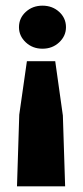

<svg xmlns="http://www.w3.org/2000/svg" viewBox="-20 -515 293 678"><path d="M75 -299H175L202 -107L210 143H40L48 -110ZM130 -495Q165 -495 189 -473Q213 -451 213 -419Q213 -388 189 -365.5Q165 -343 130 -343Q95 -343 71 -365.5Q47 -388 47 -419Q47 -451 71 -473Q95 -495 130 -495Z"/></svg>

Font: Alumni Sans Black
Style: Regular
Weight: 900
Designer: Robert E. Leuschke
Foundry: Robert E. Leuschke
Version: Version 1.018